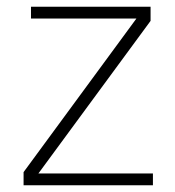

<svg xmlns="http://www.w3.org/2000/svg" viewBox="-20 -550 519 570"><path d="M50 -39 385 -495H72V-530H427V-488L94 -35H434V0H50Z"/></svg>

Font: Morrison Thin
Style: Regular
Weight: 100
Designer: Pablo Impallari, Rodrigo Fuenzalida (Modified by Dan O. Williams)
Version: Version 0.03;June 6, 2019;FontCreator 11.5.0.2425 64-bit; tt